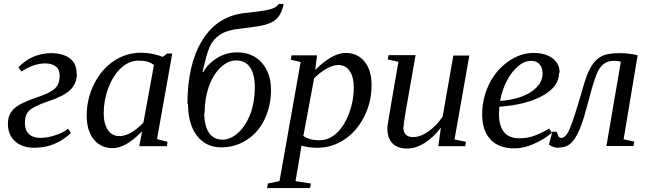

<svg xmlns="http://www.w3.org/2000/svg" viewBox="-20 -738 3286 972"><path d="M368 -365 369 -364Q369 -315 335 -282Q301 -250 221 -224Q150 -200 128 -178Q106 -156 106 -117Q106 -78 127 -59Q147 -40 183 -40Q220 -40 259 -53Q300 -66 325 -86L339 -65Q261 10 154 10Q92 10 56 -23Q20 -56 20 -111Q20 -144 34 -167Q48 -190 79 -208Q110 -226 181 -250Q237 -269 260 -292Q282 -314 282 -354Q282 -387 262 -402Q242 -417 209 -417Q151 -417 89 -376L73 -397Q140 -467 237 -469Q298 -469 333 -443Q368 -417 368 -365Z M775 -34 828 -20 825 2H685L700 -74Q617 12 550 12Q491 12 455 -32Q419 -76 419 -152Q419 -238 456 -312Q494 -388 556 -429Q619 -471 693 -471Q752 -471 804 -450L826 -467H852ZM759 -407 761 -408Q742 -422 725 -426Q707 -431 683 -431Q633 -431 593 -394Q553 -357 529 -294Q505 -231 505 -164Q505 -112 526 -80Q547 -49 585 -49Q640 -49 706 -117Z M1016 -166 1014 -167Q1014 -101 1038 -66Q1062 -31 1106 -31Q1148 -31 1187 -67Q1225 -102 1248 -163Q1270 -222 1270 -295Q1270 -362 1246 -397Q1222 -432 1176 -432Q1134 -432 1096 -396Q1058 -359 1037 -299Q1016 -238 1016 -166ZM932 -210 929 -213Q929 -412 1004 -534Q1079 -656 1218 -672Q1296 -680 1326 -686Q1351 -691 1367 -698Q1383 -705 1391 -718H1416Q1409 -682 1393 -658Q1378 -636 1353 -624Q1327 -612 1292 -606Q1256 -600 1205 -594Q1165 -590 1138 -582Q1112 -575 1092 -561Q1072 -547 1059 -530Q1045 -512 1035 -484Q1024 -456 1005 -373H1009Q1033 -416 1080 -445Q1126 -473 1179 -473Q1259 -473 1305 -421Q1352 -368 1352 -282Q1352 -204 1320 -135Q1288 -68 1230 -30Q1171 8 1100 8Q1022 8 977 -51Q932 -110 932 -210Z M1506 -1 1499 44 1476 179 1554 191 1550 214H1332L1336 191L1395 179L1502 -424L1452 -436L1456 -458H1585L1576 -384Q1662 -470 1730 -470Q1789 -470 1825 -427Q1861 -384 1861 -307Q1861 -221 1824 -148Q1786 -73 1724 -32Q1661 10 1588 10Q1566 10 1542 7Q1520 4 1506 -1ZM1516 -51H1514Q1545 -28 1597 -28Q1645 -28 1684 -64Q1723 -100 1747 -164Q1771 -228 1771 -295Q1771 -349 1750 -379Q1729 -409 1692 -409Q1666 -409 1632 -390Q1596 -369 1570 -341Z M2023 -94 2022 -93Q2022 -70 2034 -57Q2046 -44 2072 -44Q2109 -44 2151 -74Q2191 -103 2221 -148L2275 -457H2356L2281 -32L2339 -20L2335 2H2199L2212 -92Q2172 -40 2128 -13Q2084 14 2041 14Q1992 14 1966 -13Q1941 -39 1941 -89Q1941 -96 1944 -116Q1945 -121 1950.5 -154.5Q1956 -188 1969.5 -266.5Q1983 -345 1997 -425L1943 -437L1947 -459H2084L2034 -175Q2023 -111 2023 -94Z M2813 -371 2810 -367Q2810 -300 2728 -254Q2644 -207 2508 -198L2506 -162Q2506 -101 2532 -69Q2557 -38 2610 -38Q2654 -38 2691 -53Q2731 -69 2760 -87L2774 -66Q2731 -30 2679 -8Q2630 13 2584 13Q2505 13 2463 -32Q2421 -77 2421 -159Q2421 -240 2456 -312Q2490 -382 2552 -426Q2614 -470 2681 -470Q2741 -470 2777 -443Q2813 -416 2813 -371ZM2512 -228 2513 -227Q2611 -235 2669 -273Q2727 -312 2727 -367Q2727 -394 2712 -412Q2697 -430 2669 -430Q2634 -430 2602 -402Q2569 -374 2545 -327Q2521 -280 2512 -228Z M2810 9 2806 10Q2782 10 2759 -6L2776 -71H2798Q2806 -48 2810 -44Q2814 -40 2822 -40Q2844 -40 2863 -83Q2884 -130 2931 -293Q2950 -363 2972 -400Q2993 -436 3025 -453Q3056 -469 3115 -469Q3166 -469 3208 -458L3137 -33L3191 -21L3187 1H3050L3123 -425Q3110 -430 3088 -430Q3059 -430 3040 -417Q3020 -403 3007 -377Q2994 -351 2974 -282Q2968 -258 2956.5 -217Q2945 -176 2940 -158Q2925 -105 2907 -67Q2889 -29 2867 -10Q2845 9 2810 9Z"/></svg>

Font: Libra Serif Modern
Style: Italic
Weight: 400
Italic angle: -12°
Designer: Stefan Peev, Context Ltd
Foundry: Stefan Peev, Context Ltd
Version: Version 1.000